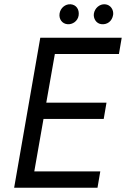

<svg xmlns="http://www.w3.org/2000/svg" viewBox="-20 -876 588 896"><path d="M46 0H435L448 -76H140L183 -321H464L477 -397H196L236 -624H535L548 -700H168ZM295 -763C318 -761 343 -777 347 -804C351 -833 335 -854 310 -856C285 -858 262 -839 258 -813C254 -787 270 -765 295 -763ZM455 -763C480 -761 503 -776 508 -807C511 -829 497 -854 470 -856C445 -858 422 -838 418 -812C415 -791 428 -765 455 -763Z"/></svg>

Font: Fixel Text 20240404
Style: Italic
Weight: 400
Width: 4
Italic angle: -10°
Designer: AlfaBravo + MacPaw
Foundry: Kyrylo Tkachov, Marchela Mozhyna, Serhii Makarenko, Maria Weinstein, Zakhar Kryvoshyya
Version: Version 1.211;Glyphs 3.2 (3225)